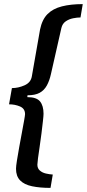

<svg xmlns="http://www.w3.org/2000/svg" viewBox="-20 -756 423 935"><path d="M226 159Q174 159 136 151Q98 143 78 122.5Q58 102 58 66Q58 54 62.5 25.5Q67 -3 73.5 -39Q80 -75 86.5 -109.5Q93 -144 97.5 -169.5Q102 -195 102 -200Q102 -227 77.5 -237.5Q53 -248 24 -248L38 -327Q69 -327 99.5 -340.5Q130 -354 135 -384L175 -612Q185 -661 211.5 -687.5Q238 -714 281.5 -725Q325 -736 383 -736L372 -671Q356 -671 336 -667Q316 -663 300 -652Q284 -641 279 -620L228 -395Q221 -363 208 -339.5Q195 -316 173 -304Q151 -292 114 -292L113 -283Q158 -283 175 -262Q192 -241 192 -202Q192 -192 189 -166Q186 -140 182 -106.5Q178 -73 173 -41Q168 -9 165 15Q162 39 162 46Q162 64 174 74.5Q186 85 203.5 89Q221 93 237 94Z"/></svg>

Font: Archivo Expanded Medium
Style: Italic
Weight: 500
Width: 7
Italic angle: -10°
Designer: Hector Gatti
Foundry: Omnibus-Type
Version: Version 2.001